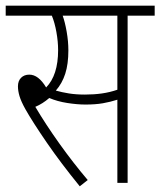

<svg xmlns="http://www.w3.org/2000/svg" viewBox="-20 -642 563 674"><path d="M428 -587V0H392V-292Q367 -284 341 -279.5Q315 -275 280 -275Q251 -275 216 -280.5Q181 -286 153 -298Q130 -278 104 -267Q140 -206 188.5 -138Q237 -70 288 -10L260 12Q194 -69 144.5 -141Q95 -213 69 -259Q54 -286 48.5 -304.5Q43 -323 43 -339Q43 -358 54 -369Q65 -380 83 -380Q115 -380 142 -335Q184 -378 184 -466Q184 -496 178 -529.5Q172 -563 162 -587H0V-622H523V-587ZM278 -310Q310 -310 338 -314Q366 -318 392 -327V-587H200Q208 -565 214 -531Q220 -497 220 -465Q220 -417 209 -383Q198 -349 176 -324Q197 -318 222 -314Q247 -310 278 -310Z"/></svg>

Font: Noto Sans Condensed ExtraLight
Style: Italic
Weight: 200
Width: 3
Italic angle: -12°
Designer: Monotype Design Team
Foundry: Monotype Imaging Inc.
Version: Version 2.013; ttfautohint (v1.8.4.7-5d5b)